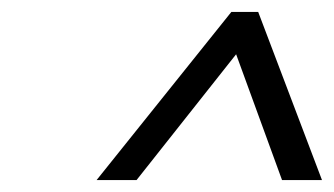

<svg xmlns="http://www.w3.org/2000/svg" viewBox="-20 -684 560 322"><path d="M453 -382H520L413 -664H368L142 -382H209L376 -593Z"/></svg>

Font: LT Wave Text Light Italic
Style: Regular
Weight: 300
Designer: Daniel Lyons
Version: Version 2.5 (Glyphs App)